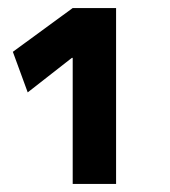

<svg xmlns="http://www.w3.org/2000/svg" viewBox="-20 -750 423 478"><path d="M161 -606H159L49 -520L12 -621L161 -730H269V-292H161Z"/></svg>

Font: Enso SemiBold
Style: Regular
Weight: 600
Designer: Coji Morishita
Foundry: UNDERFOREST DESIGN
Version: Version 1.000